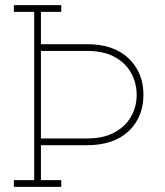

<svg xmlns="http://www.w3.org/2000/svg" viewBox="-20 -731 645 751"><path d="M34.2 0V-26.4H113.8V-684.6H34.2V-710.9H219.7V-684.6H140.1V-558.1H321.3Q424.8 -558.1 482.9 -502.9Q541 -447.8 541 -360.4Q541 -272.5 482.9 -217.8Q424.8 -163.1 321.3 -163.1H140.1V-26.4H219.7V0ZM140.1 -189.5H321.3Q384.8 -189.5 427.7 -212.9Q470.7 -236.3 492.7 -275.1Q514.6 -314 514.6 -359.4Q514.6 -406.2 492.9 -445.6Q471.2 -484.9 428.2 -508.3Q385.3 -531.7 321.3 -531.7H140.1Z"/></svg>

Font: Roboto Slab Thin
Style: Regular
Weight: 100
Designer: Google
Version: Version 2.000; ttfautohint (v1.8.1.43-b0c9)